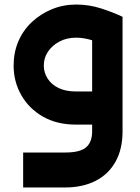

<svg xmlns="http://www.w3.org/2000/svg" viewBox="-20 -549 616 846"><path d="M82 277V123H267Q333 123 359.5 100Q386 77 386 30V-475H520V30Q520 108 489 163.5Q458 219 401 248Q344 277 267 277ZM314 0Q231 0 169.5 -35Q108 -70 74 -129.5Q40 -189 40 -260Q40 -318 61 -367Q82 -416 120.5 -452Q159 -488 209 -508.5Q259 -529 316 -529Q372 -529 425 -512Q478 -495 520 -475L464 -338Q381 -383 316 -383Q274 -383 242 -366Q210 -349 191.5 -321.5Q173 -294 173 -260Q173 -229 190 -202.5Q207 -176 238.5 -161Q270 -146 314 -146H467V0Z"/></svg>

Font: Alexandria SemiBold
Style: Regular
Weight: 600
Designer: Mohamed Gaber
Foundry: Kief Type Foundry
Version: Version 5.100